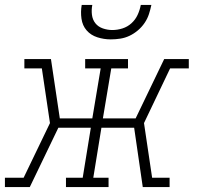

<svg xmlns="http://www.w3.org/2000/svg" viewBox="-32 -760 802 780"><path d="M-12 0V-38H64L171 -260L138 -482H67V-520H175L211 -279H343L377 -482H314V-520H488V-482H420L386 -279H519L635 -520H735V-482H659L553 -260L586 -38H657V0H548L513 -241H380L347 -38H409V0H236V-38H304L337 -241H205L89 0ZM418 -600Q390 -600 363.5 -608.5Q337 -617 320 -636.5Q303 -656 299 -684Q295 -712 300 -740H343Q339 -720 341.5 -700Q344 -680 355.5 -665.5Q367 -651 386 -644.5Q405 -638 424 -638Q445 -638 465.5 -644.5Q486 -651 502 -665.5Q518 -680 527 -699.5Q536 -719 540 -740H583Q579 -721 573 -702.5Q567 -684 555.5 -667Q544 -650 528 -636.5Q512 -623 494 -614.5Q476 -606 456.5 -603Q437 -600 418 -600Z"/></svg>

Font: Iosevka Etoile XLtObl
Style: Regular
Weight: 200
Italic angle: -9°
Designer: Belleve Invis
Foundry: Belleve Invis
Version: Version 15.5.2; ttfautohint (v1.8.4)